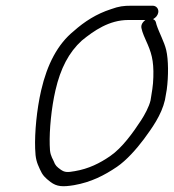

<svg xmlns="http://www.w3.org/2000/svg" viewBox="-20 -637 608 672"><path d="M488.9 -567C476.7 -557.7 472.4 -547.3 475.7 -536L478.4 -526C480.7 -518.7 484.8 -508.7 490.5 -496C509.5 -454.2 518.6 -427 516.7 -367C516 -336.3 511.4 -314.4 507 -286C501.7 -263 486 -234.6 473.9 -216C445.8 -172.9 407.2 -119.2 366 -91C329.7 -65.9 290.3 -46.1 241.8 -38C215.9 -33.3 206.4 -33.6 192.9 -43C178.8 -53.2 173.6 -57.4 167.9 -73C158.5 -91.9 154.3 -99.5 154 -130C152.5 -182.2 159.8 -259.1 174.1 -321C191.8 -397.7 220.9 -453.7 266.3 -495C308.9 -529.7 362.1 -567 428.9 -567ZM514.4 -617H440.4C412 -617 396.3 -614.9 368.7 -605C317.8 -588.6 276 -561.9 237.9 -528C181.8 -482.5 145.1 -411.9 124.1 -321C108.6 -253.9 101 -172.8 103 -117C104 -81.5 108.6 -68.4 119.4 -45C128.7 -23.6 137.8 -14.6 157 0C179.1 16.4 198.8 17.7 239.5 11C299.2 0.4 344.5 -22.8 389.2 -53C422.8 -75.9 457.7 -115.4 483.6 -150C512 -188.8 545 -233.9 557.3 -287C558.9 -297 561 -309 563.6 -323C570 -370.5 569.7 -428 561.7 -462C554.9 -490.6 536.9 -522.5 528 -550L525.3 -560C523.7 -564.7 520.5 -568 515.6 -570C525.5 -575.3 531.5 -582.7 533.7 -592C536.7 -605.2 527.6 -617 514.4 -617Z"/></svg>

Font: HoneyBee
Style: BookIt
Weight: 300
Foundry: Cannot Into Space Fonts
Version: Version 0.89